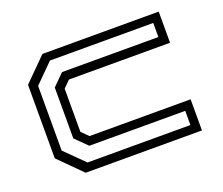

<svg xmlns="http://www.w3.org/2000/svg" viewBox="-95 -680 954 820"><g transform="rotate(-20 382.0 -270.0)"><path d="M165.5 0 62.5 -103V-437L165.5 -540H694V-398.5H234.5L204 -368V-172L234.5 -141.5H694V0ZM188 -38.5H655.5V-103H219.5L166 -156V-387L217.5 -438.5H655.5V-502.5H186L101.5 -418V-124Z"/></g></svg>

Font: Tourney Expanded
Style: Regular
Weight: 400
Width: 7
Designer: Tyler Finck
Foundry: Etcetera Type Co
Version: Version 1.010; ttfautohint (v1.8.3)